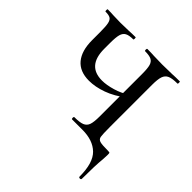

<svg xmlns="http://www.w3.org/2000/svg" viewBox="-152 -485 719 719"><g transform="rotate(45 207.5 -125.0)"><path d="M261 0H206Q203 0 203 -6Q203 -12 206 -12Q234 -12 247.5 -17.5Q261 -23 266 -37Q271 -51 271 -81V-305Q271 -335 267 -349Q263 -363 252 -368.5Q241 -374 219 -374Q216 -374 216 -380Q216 -386 219 -386Q241 -386 254 -385L299 -384L351 -385Q365 -386 390 -386Q392 -386 392 -380Q392 -374 390 -374Q362 -374 349 -368Q336 -362 331 -347.5Q326 -333 326 -303V-81Q326 -41 328 -30Q330 -19 340.5 -15.5Q351 -12 385 -12Q392 -12 393 -10.5Q394 -9 394 0L393 23Q389 61 389 131Q389 136 383 136Q377 136 377 131Q377 59 346.5 29.5Q316 0 261 0ZM104 -272Q104 -182 182 -182Q206 -182 236.5 -191Q267 -200 288 -215L293 -203Q256 -174 218.5 -160.5Q181 -147 148 -147Q99 -147 74 -177Q49 -207 49 -263V-305Q49 -336 46 -350Q43 -364 35 -369Q27 -374 9 -374Q7 -374 7 -380Q7 -386 9 -386Q28 -386 39 -385L78 -384L122 -385Q135 -386 156 -386Q158 -386 158 -380Q158 -374 156 -374Q134 -374 123 -368Q112 -362 108 -347.5Q104 -333 104 -303Z"/></g></svg>

Font: Cormorant
Style: Regular
Weight: 400
Designer: Christian Thalmann (Catharsis Fonts)
Foundry: Catharsis Fonts
Version: Version 4.000